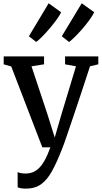

<svg xmlns="http://www.w3.org/2000/svg" viewBox="-20 -898 622 1170"><path d="M137 251.5Q121.5 251.5 108.2 249.2Q95 247 87.5 243V150.5Q93.5 154.5 107.8 157Q122 159.5 137 159.5Q158 159.5 177.5 152.5Q197 145.5 215.5 128.2Q234 111 251.8 79.8Q269.5 48.5 287 0H238L48.5 -493L2.5 -506V-554.5H248.5V-506L172 -494L269.5 -200.5L313.5 -60L354.5 -201.5L443 -494L376.5 -506V-554.5H579V-506L528.5 -494Q499 -403.5 474 -328.2Q449 -253 429 -193.8Q409 -134.5 394.2 -91.2Q379.5 -48 370 -21.2Q360.5 5.5 356 15Q326 91.5 297.2 144.2Q268.5 197 231 224.2Q193.5 251.5 137 251.5ZM400.5 -642.5 356.5 -677 478 -878 554 -823.5Q545.5 -805 526.8 -778.8Q508 -752.5 484.5 -725.2Q461 -698 438.8 -675.8Q416.5 -653.5 401.5 -642.5ZM200.5 -642.5 156 -677 276.5 -878 352.5 -823Q343.5 -804 324.5 -777.8Q305.5 -751.5 282.5 -724.5Q259.5 -697.5 237.8 -675.5Q216 -653.5 201 -642.5Z"/></svg>

Font: Merriweather 20pt Medium
Style: Regular
Weight: 500
Version: Version 2.100